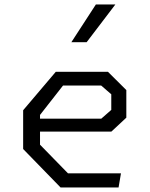

<svg xmlns="http://www.w3.org/2000/svg" viewBox="-20 -822 660 842"><path d="M245.5 0H500L510.5 -62H278L155.5 -187.5V-245H468.5L534 -306V-427L453.5 -507H224.5L81.5 -338.5V-168.5ZM155.5 -301.5V-318L256.5 -447H423.5L468 -408.5V-340L424 -301.5ZM293 -637 400.5 -802.5H486L360 -637Z"/></svg>

Font: Monaspace Krypton Light
Style: Regular
Weight: 300
Designer: Riley Cran & the Lettermatic Team
Foundry: Lettermatic
Version: Version 1.101 (Monaspace Krypton)